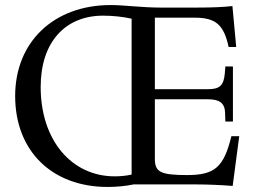

<svg xmlns="http://www.w3.org/2000/svg" viewBox="-20 -730 1013 760"><path d="M406 10C440 10 475 7 509 0H757C797 0 852 2 901 6L927 -191H896C866 -70 832 -37 721 -37C613 -37 593 -50 593 -102V-337H804C850 -337 870 -321 871 -283L872 -249H902V-467H872L870 -441C866 -392 850 -377 804 -377H593V-660H751C834 -660 866 -632 885 -544H915L900 -706C862 -702 823 -700 759 -700H615C541 -700 472 -710 418 -710C193 -710 40 -564 40 -350C40 -133 185 10 406 10ZM434 -32C264 -32 141 -174 141 -386C141 -563 238 -668 388 -668C425 -668 466 -664 501 -656V-39C479 -34 456 -32 434 -32Z"/></svg>

Font: Hedvig Letters Serif 24pt
Style: Regular
Weight: 400
Designer: Alexander Örn & Tor Weibull
Foundry: Kanon Foundry
Version: Version 1.000